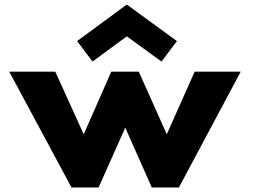

<svg xmlns="http://www.w3.org/2000/svg" viewBox="-20 -831 1145 851"><path d="M321.8 -648.9 542 -811 764.2 -648.9 695.8 -558.1 542 -669.9 390.1 -558.1ZM21 -513.2H225.1L351.1 -235.8L473.1 -513.2H595.2L719.2 -235.8L842.8 -513.2H1046.9L772.9 0H652.8L535.2 -265.1L417 0H296.9Z"/></svg>

Font: Hussar Preview
Style: Bold
Weight: 700
Foundry: Cannot Into Space Fonts, PlusOne Fonts
Version: Version 2.29RC2 "Millennial"